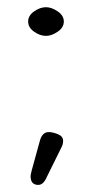

<svg xmlns="http://www.w3.org/2000/svg" viewBox="-20 -483 266 536"><path d="M156.2 -89.8Q156.2 -80.1 151.4 -71.3L111.3 9.8Q101.6 33.2 86.9 33.2Q65.4 33.2 65.4 8.8Q65.4 4.9 68.4 -6.8L91.8 -91.8Q98.6 -114.3 116.2 -114.3Q127 -114.3 141.6 -108.4Q156.2 -102.5 156.2 -89.8ZM108.4 -462.9Q124 -462.9 141.1 -451.2Q158.2 -439.5 158.2 -422.9Q158.2 -406.2 141.1 -394.5Q124 -382.8 108.4 -382.8Q91.8 -382.8 75.2 -394.5Q58.6 -406.2 58.6 -422.9Q58.6 -439.5 75.2 -451.2Q91.8 -462.9 108.4 -462.9Z"/></svg>

Font: Jura
Style: Book
Weight: 400
Version: Version 2.3